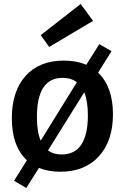

<svg xmlns="http://www.w3.org/2000/svg" viewBox="-20 -845 620 957"><path d="M469 -483Q543 -412 543 -276Q543 -143 473 -66Q403 11 280 11Q222 11 174 -8L111 92L50 56L114 -46Q39 -116 39 -256Q39 -390 107.5 -466.5Q176 -543 298 -543Q362 -543 410 -522L475 -625L536 -590ZM164 -262Q164 -186 183 -144L363 -435Q335 -457 292 -457Q164 -457 164 -262ZM418 -270Q418 -341 400 -385L219 -95Q247 -75 287 -75Q353 -75 385.5 -124.5Q418 -174 418 -270ZM444 -741 225 -611 183 -670 382 -825Z"/></svg>

Font: Bitter Pro SemiBold
Style: Regular
Weight: 600
Designer: Sol Matas, and Bitter project Authors
Foundry: Sol Matas
Version: Version 1.010